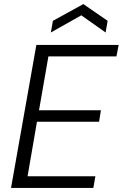

<svg xmlns="http://www.w3.org/2000/svg" viewBox="-20 -920 601 940"><path d="M34 0 158 -700H561L550 -644H217L171 -380H474L465 -324H161L115 -57H447L437 0ZM229 -761 239 -818 388 -900 507 -818 497 -761 378 -845Z"/></svg>

Font: DM Sans Light
Style: Italic
Weight: 300
Italic angle: -10°
Designer: Colophon Foundry, Jonny Pinhorn
Foundry: Colophon Foundry
Version: Version 4.004;gftools[0.9.30]